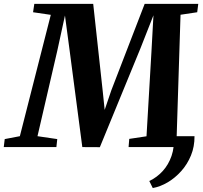

<svg xmlns="http://www.w3.org/2000/svg" viewBox="-62 -763 1052 996"><path d="M947 -56.5Q947.5 -3 928.8 43Q910 89 878.2 124.5Q846.5 160 808 182.8Q769.5 205.5 730.5 212.5L712.5 176Q752.5 157 782.2 124.2Q812 91.5 827.8 46Q843.5 0.5 840 -56.5ZM-42.5 0 -37.5 -41.5 41 -56.5 201.5 -686 109.5 -699.5 116 -743H421.5L470.5 -293.5L481 -193L515.5 -294.5L688.5 -743H966.5L961 -699.5L874.5 -686.5L854.5 -56.5L941 -41.5L937.5 0H605L608.5 -42.5L698 -56L723.5 -492.5L734 -683.5L666.5 -512L456 0.5L365 0L299 -502.5L275 -682.5L235 -499L132.5 -56.5L235 -41.5L230.5 0Z"/></svg>

Font: Merriweather 48pt ExtraBold
Style: Italic
Weight: 800
Italic angle: -7.8°
Version: Version 2.101